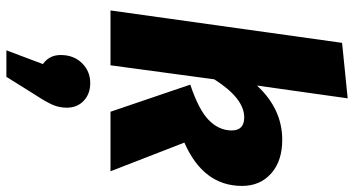

<svg xmlns="http://www.w3.org/2000/svg" viewBox="-280 -522 1135 616"><g transform="rotate(90 288.0 -213.5)"><path d="M254 -470Q329 -551 428 -551Q496 -551 536 -515.5Q576 -480 576 -422Q576 -298 437 -237L529 0H338L251 -256Q332 -283 365 -315.5Q398 -348 398 -389Q398 -429 356 -429Q295 -429 234 -333L189 0H13L117 -743L295 -761ZM325 140Q325 164 316 185Q307 206 286 238L226 334H141L185 217Q156 196 156 160Q156 118 182 91.5Q208 65 246 65Q281 65 303 86Q325 107 325 140Z"/></g></svg>

Font: Trujillo ExtraBold
Style: Italic
Weight: 800
Italic angle: -8°
Designer: Fira Sans original fonts by bBox Type GmbH, Carrois Corporate GbR, & Edenspiekermann AG / Changes by Cristiano Sobral
Foundry: Fira Sans original fonts by bBox Type GmbH, Carrois Corporate GbR, & Edenspiekermann AG / Changes by Cristiano Sobral
Version: Version 4.301;July 28, 2020;FontCreator 13.0.0.2655 64-bit